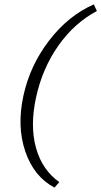

<svg xmlns="http://www.w3.org/2000/svg" viewBox="-20 -732 461 874"><path d="M228 122Q134 72 95 -43Q56 -158 87 -298Q117 -435 204 -548Q291 -661 407 -712L421 -682Q318 -627 245.5 -524Q173 -421 144 -288Q116 -159 144 -58.5Q172 42 250 97Z"/></svg>

Font: EauTestText Semilight
Style: Italic
Weight: 300
Italic angle: -12°
Designer: Christian Thalmann (Catharsis Fonts)
Version: Version 0.001;PS 000.001;hotconv 1.0.88;makeotf.lib2.5.64775